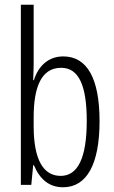

<svg xmlns="http://www.w3.org/2000/svg" viewBox="-20 -780 483 810"><path d="M122 -512V-760H68V0H112L120 -83H123C148 -24 187 10 246 10C346 10 400 -87 400 -269C400 -448 348 -542 247 -542C187 -542 143 -505 123 -442H120C121 -466 122 -491 122 -512ZM238 -494C313 -494 346 -418 346 -270C346 -111 307 -38 236 -38C164 -38 122 -104 122 -248V-285C122 -408 152 -494 238 -494Z"/></svg>

Font: Noto Sans Devanagari UI ExtraCondensed Light
Style: Regular
Weight: 300
Width: 2
Designer: Jelle Bosma - Monotype Design Team
Foundry: Monotype Imaging Inc.
Version: Version 2.004